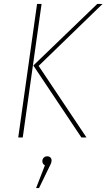

<svg xmlns="http://www.w3.org/2000/svg" viewBox="-20 -701 543 979"><path d="M73 0 169 -681H192L96 0ZM395 0 150 -367 476 -681H503L177 -365L421 0ZM243 117Q243 125 239 134.5Q235 144 228 157L179 258H164L209 142Q196 135 196 121Q196 110 203 103Q210 96 221 96Q231 96 237 102Q243 108 243 117Z"/></svg>

Font: Fira Sans Condensed Thin
Style: Italic
Weight: 250
Width: 3
Italic angle: -8°
Designer: Carrois Corporate & Edenspiekermann AG
Foundry: Carrois Corporate GbR & Edenspiekermann AG
Version: Version 4.203